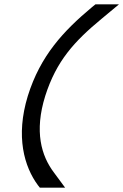

<svg xmlns="http://www.w3.org/2000/svg" viewBox="-20 -718 566 882"><path d="M402.4 -685 418.4 -698H526.4L445.9 -631C321.4 -528 238.9 -438 187.7 -277C136.9 -114 169.6 -2 228.1 75L279 144H163L154.3 133C91.3 48 50.8 -91 107.7 -277C165.6 -463 272.1 -576 402.4 -685Z"/></svg>

Font: Nordica Plus
Style: NordicaClassicLtExtObl
Weight: 300
Version: Version 1.01